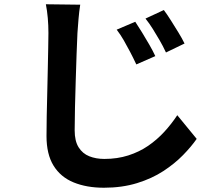

<svg xmlns="http://www.w3.org/2000/svg" viewBox="-20 -809 1040 900"><path d="M614 -707Q628 -686 645.5 -657.5Q663 -629 680 -599.5Q697 -570 708 -546L619 -507Q604 -539 589.5 -566.5Q575 -594 560.5 -619.5Q546 -645 527 -670ZM748 -762Q763 -742 781 -713.5Q799 -685 816.5 -656.5Q834 -628 845 -605L758 -563Q743 -595 727.5 -621.5Q712 -648 696.5 -673Q681 -698 662 -722ZM356 -787Q351 -755 348 -719.5Q345 -684 343 -654Q341 -614 339 -555.5Q337 -497 335 -432.5Q333 -368 331.5 -306.5Q330 -245 330 -198Q330 -148 348.5 -118.5Q367 -89 398.5 -76.5Q430 -64 469 -64Q530 -64 581.5 -80.5Q633 -97 674.5 -125.5Q716 -154 750 -191Q784 -228 811 -269L902 -158Q877 -122 838 -82Q799 -42 745.5 -7Q692 28 622 49.5Q552 71 467 71Q386 71 325 46Q264 21 231 -32.5Q198 -86 198 -171Q198 -212 199 -264.5Q200 -317 201.5 -374Q203 -431 204 -485.5Q205 -540 206 -584.5Q207 -629 207 -654Q207 -690 204 -724.5Q201 -759 195 -789Z"/></svg>

Font: Noto Sans SC
Style: Bold
Weight: 700
Designer: Ryoko NISHIZUKA  (kana, bopomofo & ideographs); Paul D. Hunt (Latin, Greek & Cyrillic); Sandoll Communications , Soo-you
Foundry: Adobe
Version: Version 2.004-H2;hotconv 1.0.118;makeotfexe 2.5.65603